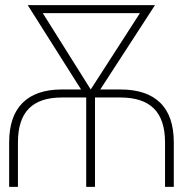

<svg xmlns="http://www.w3.org/2000/svg" viewBox="-20 -727 709 747"><path d="M220.7 -378.9H295.4L87.9 -707H583L370.1 -378.9H448.2Q550.8 -378.9 603.5 -327.1Q656.2 -275.4 656.2 -172.9V0H622.1V-172.9Q622.1 -261.2 579.1 -304.4Q536.1 -347.7 448.2 -347.7H349.6V0H315.4V-347.7H220.7Q134.8 -347.7 92.3 -304.7Q49.8 -261.7 49.8 -172.9V0H15.6V-172.9Q15.6 -274.9 67.9 -326.9Q120.1 -378.9 220.7 -378.9ZM333 -378.9 524.4 -675.8H146.5Z"/></svg>

Font: Pretendard GOV Thin
Style: Regular
Weight: 100
Designer: Base glyphs from Inter by Rasmus Andersson; Hangeul glyphs from Noto Sans CJK(Source Han Sans) by Jang Soo-young and Kan
Foundry: Kil Hyung-jin
Version: Version 1.309